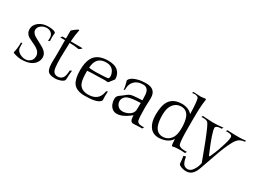

<svg xmlns="http://www.w3.org/2000/svg" viewBox="-45 -1361 2985 2234"><g transform="rotate(30 1448.0 -243.5)"><path d="M156 11Q110 11 48 -10Q40 -13 40 -18V-20Q55 -82 55 -140V-157L72 -163Q72 -97 75 -88Q83 -56 118 -35Q153 -14 191 -14Q216 -14 235 -23Q288 -50 288 -108Q288 -131 279 -147Q262 -183 202 -212Q159 -232 136 -244Q113 -256 108 -259Q63 -291 63 -344Q63 -401 115 -441Q167 -479 237 -479Q295 -479 324 -466Q341 -459 341 -446V-443Q337 -426 337 -393Q337 -383 337.5 -370Q338 -357 339 -343L317 -332Q319 -338 319 -356V-379Q318 -417 287 -440Q263 -456 233 -456Q192 -456 159 -432Q124 -406 124 -369Q124 -333 170 -302Q175 -299 198 -286.5Q221 -274 264 -251Q322 -221 342 -192Q361 -166 361 -132Q361 -96 338 -61Q314 -28 274 -10Q228 11 156 11Z M604 6Q532 6 508 -24Q488 -50 485 -109Q484 -114 484 -122.5Q484 -131 484 -143Q484 -154 484 -168.5Q484 -183 485 -201Q485 -212 485.5 -240.5Q486 -269 486 -317Q486 -334 485.5 -353.5Q485 -373 485 -395V-438H421L438 -460H485V-563Q485 -570 520 -597Q555 -624 567 -624Q571 -624 571 -620V-618Q556 -551 550 -460L706 -459Q708 -459 708 -458Q708 -453 692 -439Q675 -425 665 -428Q644 -432 615 -434.5Q586 -437 548 -438L547 -405Q546 -357 544 -315.5Q542 -274 542 -239Q542 -194 543.5 -159.5Q545 -125 549 -100Q560 -28 619 -28Q649 -28 669 -42Q696 -60 704 -106Q707 -128 710 -161L734 -171Q733 -167 731.5 -153Q730 -139 728 -113L725 -50Q724 -25 680 -8Q661 -1 642 2.5Q623 6 604 6Z M1004 8Q894 8 849 -54Q811 -109 811 -227Q811 -324 842 -385Q892 -484 1044 -484Q1132 -484 1177 -442Q1219 -403 1219 -335L1190 -297Q1166 -263 1159 -264Q1137 -267 1112 -267Q1108 -267 1102.5 -266.5Q1097 -266 1092 -266L1018 -264Q978 -264 945.5 -262.5Q913 -261 886 -259V-243Q886 -142 904 -98Q935 -24 1033 -24Q1170 -24 1194 -148Q1195 -152 1195 -155.5Q1195 -159 1195 -161L1216 -171Q1214 -151 1213 -103Q1214 -93 1214.5 -81Q1215 -69 1215 -54Q1214 -44 1202 -34Q1160 8 1004 8ZM966 -296Q977 -296 988 -296Q999 -296 1012 -297Q1054 -298 1084.5 -300Q1115 -302 1134 -304Q1154 -307 1154 -337Q1154 -345 1153 -353Q1152 -361 1149 -370Q1124 -454 1032 -454Q909 -454 891 -330Q890 -327 890 -319.5Q890 -312 888 -301Q899 -299 918.5 -297.5Q938 -296 966 -296Z M1659 7Q1613 7 1613 -67Q1613 -70 1613 -73.5Q1613 -77 1614 -81Q1607 -77 1600.5 -71.5Q1594 -66 1587 -61Q1503 3 1432 3Q1397 3 1372.5 -16.5Q1348 -36 1335.5 -67Q1323 -98 1323 -133Q1323 -157 1333 -171Q1343 -185 1357 -194Q1371 -203 1382 -212Q1408 -233 1424.5 -245.5Q1441 -258 1457 -265Q1471 -271 1500 -274.5Q1529 -278 1561 -280Q1593 -282 1615 -282V-295Q1615 -365 1605 -394Q1587 -446 1532 -446Q1462 -446 1422 -409Q1378 -368 1378 -302Q1378 -298 1378.5 -294.5Q1379 -291 1379 -289L1363 -277L1364 -282Q1364 -309 1351 -357Q1342 -387 1342 -390Q1342 -399 1351 -411Q1377 -445 1446 -463Q1472 -470 1499.5 -473Q1527 -476 1556 -476Q1687 -476 1687 -354Q1687 -343 1686.5 -326Q1686 -309 1685 -286Q1684 -264 1683.5 -247Q1683 -230 1683 -219Q1683 -100 1692 -56Q1700 -24 1745 -20Q1751 -19 1756.5 -19Q1762 -19 1766 -19Q1782 -19 1789 -22L1777 3Q1767 2 1752 2.5Q1737 3 1718 4Q1678 7 1659 7ZM1479 -54Q1501 -54 1526 -62.5Q1551 -71 1568 -82Q1606 -108 1612 -147Q1613 -164 1613 -189.5Q1613 -215 1614 -246Q1556 -244 1515.5 -239Q1475 -234 1450 -225Q1419 -213 1403.5 -190Q1388 -167 1388 -142Q1388 -109 1412 -81.5Q1436 -54 1479 -54Z M2188 8Q2175 8 2173 -9Q2172 -15 2170.5 -33.5Q2169 -52 2167 -83Q2126 -13 2021 -1Q2014 0 2007.5 0.5Q2001 1 1994 1Q1913 1 1871 -60Q1832 -116 1832 -214Q1832 -339 1871 -400Q1921 -478 2039 -478Q2081 -478 2119 -462Q2156 -445 2176 -421Q2171 -614 2154 -633Q2137 -649 2106 -649Q2099 -649 2090 -648Q2081 -647 2072 -645L2081 -664Q2093 -663 2118 -661.5Q2143 -660 2180 -659Q2194 -659 2213 -662Q2224 -664 2230.5 -665Q2237 -666 2239 -666Q2250 -666 2250 -657V-651Q2235 -573 2235 -385V-274Q2235 -109 2247 -61Q2256 -21 2337 -21Q2345 -21 2352 -21Q2359 -21 2364 -22L2351 1Q2324 -2 2293 -2Q2275 -2 2255.5 -1Q2236 0 2215 2Q2213 2 2202 5Q2193 8 2188 8ZM2028 -33Q2106 -33 2148 -105Q2172 -149 2172 -231Q2172 -317 2151 -371Q2121 -446 2046 -446Q1967 -446 1926 -374Q1901 -330 1901 -248Q1901 -161 1922 -108Q1954 -33 2028 -33Z M2468 179Q2423 179 2390 163Q2364 151 2362 136Q2360 103 2357 78.5Q2354 54 2351 38L2382 30Q2385 51 2388 66Q2396 98 2409 119Q2430 149 2469 149Q2512 149 2543 96Q2556 76 2564.5 53Q2573 30 2578 5Q2546 -82 2522.5 -143.5Q2499 -205 2485 -242Q2412 -427 2392 -443Q2373 -459 2328 -459Q2321 -459 2316 -459Q2311 -459 2306 -457L2315 -477Q2324 -476 2343.5 -475Q2363 -474 2394 -472L2449 -469Q2510 -469 2592 -478L2578 -457H2568Q2546 -457 2526 -451Q2500 -440 2500 -424Q2500 -364 2605 -118Q2611 -107 2614 -107Q2618 -107 2622 -116Q2636 -145 2652 -184Q2668 -223 2684 -273Q2721 -381 2721 -423Q2721 -458 2659 -458Q2652 -458 2645.5 -458Q2639 -458 2633 -456L2648 -477Q2655 -476 2672.5 -475Q2690 -474 2720 -473Q2732 -472 2744 -472Q2756 -472 2769 -472H2809Q2839 -472 2896 -478L2886 -460Q2855 -460 2820 -441Q2788 -422 2756 -359Q2738 -325 2716.5 -274.5Q2695 -224 2672 -157L2593 67Q2554 179 2468 179Z"/></g></svg>

Font: Gideon Roman
Style: Regular
Weight: 400
Designer: Robert E. Leuschke
Foundry: Robert E. Leuschke
Version: Version 2.010